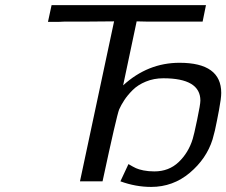

<svg xmlns="http://www.w3.org/2000/svg" viewBox="-20 -714 891 756"><path d="M168.9 -627.9 183.1 -693.8H791L777.8 -628.9H562L518.1 -629.9L464.8 -377.9Q562 -466.8 687 -466.8Q851.1 -466.8 851.1 -348.1Q851.1 -327.1 842.5 -281.5Q834 -235.8 826.2 -200.2L816.9 -165Q793 -88.9 727.1 -33.4Q661.1 22 575.2 22Q514.2 22 454.1 0L485.8 -67.9Q504.9 -56.6 515.4 -51.8Q525.9 -46.9 544.9 -43Q564 -39.1 587.9 -39.1Q645 -39.1 683.6 -75.9Q722.2 -112.8 738.8 -167Q743.7 -182.1 756.3 -242.7Q769 -303.2 769 -317.9Q769 -405.8 623 -405.8Q585.9 -405.8 554.4 -392.8Q522.9 -379.9 502.4 -359.4Q481.9 -338.9 469.5 -319.8Q457 -300.8 449.2 -283.2Q439.5 -259.3 383.8 0H294.9L429.2 -629.9L311 -628.9H232.9L210.9 -627.9Z"/></svg>

Font: CMU Sans Serif
Style: Oblique
Weight: 500
Italic angle: -12°
Version: Version 0.7.0